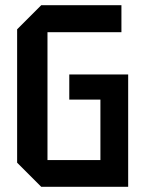

<svg xmlns="http://www.w3.org/2000/svg" viewBox="-20 -720 560 740"><path d="M46 -93V-607L139 -700H448V-596H163V-103H367V-336H247V-433H474V0H139Z"/></svg>

Font: Tektur SemiCondensed Medium
Style: Regular
Weight: 500
Width: 4
Designer: Adam Jagosz
Foundry: Adam Jagosz
Version: Version 1.005;gftools[0.9.30]